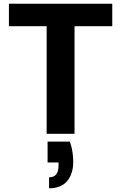

<svg xmlns="http://www.w3.org/2000/svg" viewBox="-20 -720 652 1033"><path d="M231 0V-579H28V-700H584V-579H381V0ZM244 293V234Q270 234 282.5 218Q295 202 295 170V154H236V42H356Q366 71 370 98Q374 125 374 150Q374 215 341.5 254Q309 293 244 293Z"/></svg>

Font: DM Sans 11pt Black
Style: Regular
Weight: 900
Version: Version 4.004;gftools[0.9.30]